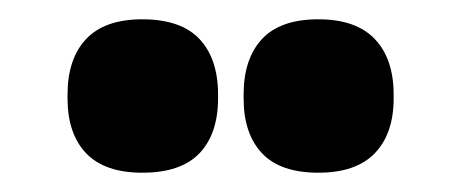

<svg xmlns="http://www.w3.org/2000/svg" viewBox="-20 -710 478 199"><path d="M127.5 -531Q88.5 -531 69.2 -551.2Q50 -571.5 50 -608V-612Q50 -649 69.2 -669.5Q88.5 -690 127.5 -690Q167.5 -690 186.8 -669.5Q206 -649 206 -612V-608Q206 -571.5 186.8 -551.2Q167.5 -531 127.5 -531ZM310 -531Q270.5 -531 251.5 -551.2Q232.5 -571.5 232.5 -608V-612Q232.5 -649 251.5 -669.5Q270.5 -690 310 -690Q349 -690 368.5 -669.5Q388 -649 388 -612V-608Q388 -571.5 368.5 -551.2Q349 -531 310 -531Z"/></svg>

Font: Anek Gujarati Medium ExtraBold
Style: Regular
Weight: 800
Version: Version 1.003